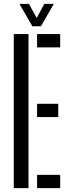

<svg xmlns="http://www.w3.org/2000/svg" viewBox="-20 -977 355 997"><path d="M51.5 0V-800H128V0ZM172.5 0V-69H292.5V0ZM172.5 -369V-438H282.5V-369ZM172.5 -731V-800H292.5V-731ZM148 -840.5 81 -957H130.5L170.5 -883.5L210 -957H259.5L192.5 -840.5Z"/></svg>

Font: Big Shoulders Stencil Display Thin Medium
Style: Regular
Weight: 500
Version: Version 2.001